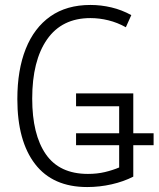

<svg xmlns="http://www.w3.org/2000/svg" viewBox="-20 -745 640 775"><path d="M287 -159V-207H461V-316H287V-368H518V-207H600V-159H518V-32Q479 -12 430.5 -1Q382 10 332 10Q193 10 121.5 -83Q50 -176 50 -345Q50 -463 84 -548Q118 -633 183.5 -679Q249 -725 345 -725Q388 -725 430 -715Q472 -705 510 -684L488 -635Q454 -654 417.5 -663Q381 -672 345 -672Q230 -672 170 -586Q110 -500 110 -347Q110 -202 165 -122.5Q220 -43 335 -43Q372 -43 403.5 -50.5Q435 -58 461 -69V-159Z"/></svg>

Font: Noto Sans Mono Light
Style: Regular
Weight: 300
Designer: Monotype Design Team
Foundry: Monotype Imaging Inc.
Version: Version 2.014; ttfautohint (v1.8.4.7-5d5b)